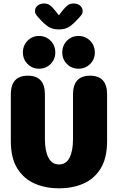

<svg xmlns="http://www.w3.org/2000/svg" viewBox="-20 -1042 659 1073"><path d="M310 10.5Q236 10.5 175 -15.5Q114 -41.5 77.2 -99.8Q40.5 -158 40.5 -254V-514.5Q40.5 -619 135.5 -619Q231 -619 231 -514.5V-264.5Q231 -199.5 250.5 -161.2Q270 -123 310 -123Q350 -123 369 -161.2Q388 -199.5 388 -264.5V-514.5Q388 -619 483.5 -619Q578.5 -619 578.5 -514.5V-254Q578.5 -158 542.2 -99.8Q506 -41.5 445.2 -15.5Q384.5 10.5 310 10.5ZM198.5 -658Q160.5 -658 134.2 -684.2Q108 -710.5 108 -748.5Q108 -788 134.2 -814.5Q160.5 -841 198.5 -841Q236.5 -841 262.8 -814.5Q289 -788 289 -748.5Q289 -710.5 262.8 -684.2Q236.5 -658 198.5 -658ZM418.5 -658Q380.5 -658 354.2 -684.2Q328 -710.5 328 -748.5Q328 -788 354.2 -814.5Q380.5 -841 418.5 -841Q457 -841 483.5 -814.5Q510 -788 510 -748.5Q510 -710.5 483.5 -684.2Q457 -658 418.5 -658ZM430 -952.5 419.5 -940.5Q392.5 -910 369 -893.8Q345.5 -877.5 309 -877.5Q272.5 -877.5 248.5 -893.8Q224.5 -910 198 -940.5L187.5 -952.5Q175.5 -966 175.5 -979.5Q175.5 -998.5 189.8 -1010.5Q204 -1022.5 227 -1022.5Q246 -1022.5 259.2 -1012.5Q272.5 -1002.5 284 -988L309 -956.5L333.5 -988Q344.5 -1001.5 358 -1012Q371.5 -1022.5 390.5 -1022.5Q413.5 -1022.5 427.8 -1010.5Q442 -998.5 442 -979.5Q442 -973.5 439.5 -966.5Q437 -959.5 430 -952.5Z"/></svg>

Font: Sono Monospace ExtraBold
Style: Regular
Weight: 800
Version: Version 2.112